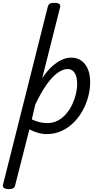

<svg xmlns="http://www.w3.org/2000/svg" viewBox="-52 -923 707 1346"><path d="M8 403Q-10 403 -22.5 395.5Q-35 388 -31 372L282 -872Q287 -891 296.5 -897Q306 -903 327 -903Q356 -903 365 -894Q374 -885 368 -867L244 -375Q278 -426 313 -457.5Q348 -489 381.5 -504Q415 -519 447 -519Q508 -519 544 -473Q580 -427 580 -346Q580 -298 567 -247.5Q554 -197 528.5 -150Q503 -103 466 -65.5Q429 -28 381 -5.5Q333 17 275 17Q244 17 213.5 8Q183 -1 154 -16L54 377Q51 390 40.5 396.5Q30 403 8 403ZM171 -86Q201 -72 227.5 -66Q254 -60 279 -60Q320 -60 353 -77.5Q386 -95 411.5 -124.5Q437 -154 454 -190Q471 -226 480 -263.5Q489 -301 489 -334Q489 -366 481.5 -389.5Q474 -413 459 -426Q444 -439 422 -439Q388 -439 350 -411Q312 -383 273 -327.5Q234 -272 195 -189Z"/></svg>

Font: Playwrite DE SAS
Style: Regular
Weight: 400
Designer: Veronika Burian, José Scaglione
Foundry: TypeTogether
Version: Version 1.002